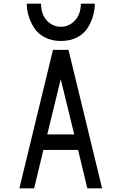

<svg xmlns="http://www.w3.org/2000/svg" viewBox="-20 -1020 658 1040"><path d="M125 -1000H202Q203 -941 234.5 -908Q266 -875 310 -875Q353 -875 385 -908Q417 -941 418 -1000H494Q493 -966 484 -933.5Q475 -901 455 -869Q435 -837 397.5 -817.5Q360 -798 310 -798Q260 -798 222 -818Q184 -838 164 -870.5Q144 -903 134.5 -935.5Q125 -968 125 -1000ZM85 0 267 -750H351L533 0H453L403 -208H215L165 0ZM236 -292H382L309 -591Z"/></svg>

Font: Hermit Light
Style: Regular
Weight: 300
Designer: Pablo Caro
Version: Version 2.000;PS 002.000;hotconv 1.0.88;makeotf.lib2.5.64775